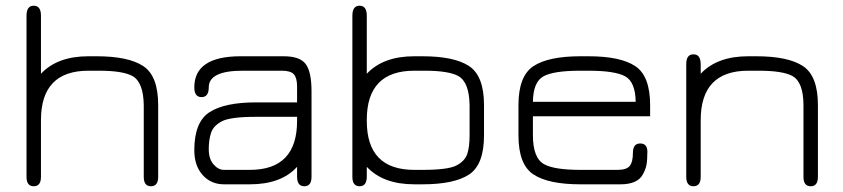

<svg xmlns="http://www.w3.org/2000/svg" viewBox="-20 -648 2963 675"><path d="M291 -399.4Q124 -399.4 124 -225.6V-26.4Q124 6.8 98.6 6.8Q73.2 6.8 73.2 -26.4V-592.8Q73.2 -627.9 98.6 -627.9Q124 -627.9 124 -592.8V-388.7Q181.6 -450.2 291 -450.2H319.3Q431.6 -450.2 483.9 -415.5Q536.1 -380.9 536.1 -278.3V-26.4Q536.1 6.8 510.7 6.8Q485.4 6.8 485.4 -26.4V-277.3Q484.4 -359.4 445.3 -380.9Q411.1 -399.4 328.1 -399.4Q324.2 -399.4 319.3 -399.4Z M858.4 -50.8Q1024.4 -50.8 1024.4 -222.7V-237.3H880.9Q790 -237.3 760.3 -221.7Q730.5 -206.1 722.2 -181.6Q713.9 -157.2 713.9 -123.5Q713.9 -89.8 730.5 -70.3Q747.1 -50.8 767.6 -50.8ZM663.1 -340.8Q663.1 -450.2 826.2 -450.2H977.5Q1034.2 -450.2 1054.7 -422.9Q1075.2 -395.5 1075.2 -327.1V-26.4Q1075.2 6.8 1049.8 6.8Q1024.4 6.8 1024.4 -27.3V-61.5Q968.8 0 858.4 0H767.6Q721.7 0 692.4 -32.7Q663.1 -65.4 663.1 -120.1Q663.1 -218.8 716.3 -253.4Q769.5 -288.1 880.9 -288.1H1024.4V-343.8Q1024.4 -374 1013.2 -386.7Q1002 -399.4 970.7 -399.4H833Q713.9 -399.4 713.9 -340.8Q713.9 -306.6 688.5 -306.6Q663.1 -306.6 663.1 -340.8Z M1269.5 -388.7Q1327.1 -450.2 1436.5 -450.2H1464.8Q1577.1 -450.2 1629.4 -415.5Q1681.6 -380.9 1681.6 -278.3V-171.9Q1681.6 -69.3 1629.4 -34.7Q1577.1 0 1464.8 0H1436.5Q1327.1 0 1269.5 -61.5V-27.3Q1269.5 6.8 1244.1 6.8Q1218.8 6.8 1218.8 -26.4V-592.8Q1218.8 -627.9 1244.1 -627.9Q1269.5 -627.9 1269.5 -592.8ZM1436.5 -399.4Q1269.5 -399.4 1269.5 -226.6V-222.7Q1269.5 -50.8 1436.5 -50.8H1464.8Q1555.7 -50.8 1585 -66.4Q1614.3 -82 1622.6 -106.4Q1630.9 -130.9 1630.9 -172.9V-277.3Q1629.9 -359.4 1590.8 -380.9Q1556.6 -399.4 1473.6 -399.4Q1469.7 -399.4 1464.8 -399.4Z M2265.6 -278.3V-239.3H1853.5V-172.9Q1853.5 -91.8 1893.6 -70.3Q1929.7 -50.8 2020.5 -50.8H2151.4Q2182.6 -50.8 2193.8 -64.5Q2205.1 -78.1 2205.1 -110.8Q2205.1 -143.6 2230.5 -143.6Q2255.9 -143.6 2255.9 -114.7Q2255.9 -85.9 2252.9 -69.3Q2250 -52.7 2240.2 -35.2Q2221.7 0 2161.1 0Q2159.2 0 2158.2 0H2020.5Q1908.2 0 1855.5 -34.7Q1802.7 -69.3 1802.7 -171.9V-278.3Q1802.7 -380.9 1855.5 -415.5Q1908.2 -450.2 2020.5 -450.2H2048.8Q2161.1 -450.2 2213.4 -415.5Q2265.6 -380.9 2265.6 -278.3ZM2048.8 -399.4H2020.5Q1925.8 -399.4 1890.1 -379.4Q1854.5 -359.4 1853.5 -290H2214.8Q2213.9 -359.4 2178.2 -379.4Q2142.6 -399.4 2048.8 -399.4Z M2610.4 -399.4Q2443.4 -399.4 2443.4 -225.6V-26.4Q2443.4 6.8 2418 6.8Q2392.6 6.8 2392.6 -26.4V-422.9Q2392.6 -457 2418 -457Q2443.4 -457 2443.4 -421.9V-388.7Q2501 -450.2 2610.4 -450.2H2638.7Q2751 -450.2 2803.2 -415.5Q2855.5 -380.9 2855.5 -278.3V-26.4Q2855.5 6.8 2830.1 6.8Q2804.7 6.8 2804.7 -26.4V-277.3Q2804.7 -359.4 2765.6 -380.9Q2731.4 -399.4 2647.5 -399.4Q2643.6 -399.4 2638.7 -399.4Z"/></svg>

Font: Jura
Style: Book
Weight: 400
Version: Version 2.5